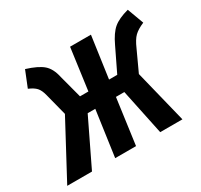

<svg xmlns="http://www.w3.org/2000/svg" viewBox="-131 -698 894 853"><g transform="rotate(-30 316.0 -271.5)"><path d="M643 -459Q610 -445 593 -428.5Q576 -412 560 -375L512 -271L579 0H465L416 -234H373L341 0H234L267 -234H228L115 0H-12L139 -282L110 -395Q103 -423 90.5 -436.5Q78 -450 52 -461L85 -543Q143 -525 169 -502.5Q195 -480 205 -433L236 -316H279L308 -529H415L385 -316H427L485 -436Q508 -485 534 -507Q560 -529 612 -543Z"/></g></svg>

Font: Fira Sans Extra Condensed Medium
Style: Italic
Weight: 500
Width: 3
Italic angle: -8°
Designer: Carrois Corporate & Edenspiekermann AG
Foundry: Carrois Corporate GbR & Edenspiekermann AG
Version: Version 4.203